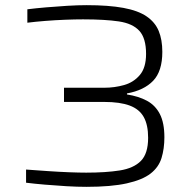

<svg xmlns="http://www.w3.org/2000/svg" viewBox="-20 -716 755 744"><path d="M315 8Q279 8 237 5.5Q195 3 154 -0.5Q113 -4 81 -8V-59Q122 -56 165.5 -53Q209 -50 248 -48.5Q287 -47 314 -47Q390 -47 444 -55.5Q498 -64 526 -92.5Q554 -121 554 -182Q554 -232 537 -262.5Q520 -293 482.5 -307Q445 -321 384 -321H228V-376H384Q424 -376 461 -386.5Q498 -397 522 -425.5Q546 -454 546 -507Q546 -568 520 -596.5Q494 -625 440.5 -633Q387 -641 302 -641Q271 -641 232.5 -639.5Q194 -638 156 -635Q118 -632 86 -628V-680Q118 -684 158.5 -687.5Q199 -691 240.5 -693.5Q282 -696 316 -696Q401 -696 458 -685.5Q515 -675 548 -652.5Q581 -630 595 -596Q609 -562 609 -515Q609 -440 573.5 -403Q538 -366 472 -354V-350Q517 -343 549.5 -325.5Q582 -308 599.5 -274Q617 -240 617 -184Q617 -140 606 -104Q595 -68 563.5 -43.5Q532 -19 471.5 -5.5Q411 8 315 8Z"/></svg>

Font: Saira Expanded Light
Style: Regular
Weight: 300
Width: 7
Designer: Hector Gatti with collaboration of the Omnibus-Type team
Foundry: Omnibus-Type
Version: Version 1.101